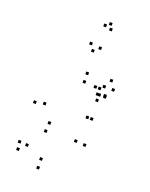

<svg xmlns="http://www.w3.org/2000/svg" viewBox="-195 -976 1010 1297"><g transform="rotate(20 310.0 -328.0)"><path d="M496 -29V-49H476V-29ZM550 -445V-465H530V-445ZM517.5 -499.5V-519.5H497.5V-499.5ZM486 -445V-465H466V-445ZM430.5 -34V-54H410.5V-34ZM251.5 160V140H231.5V160ZM130 104V84H110V104ZM75.5 100V80H55.5V100ZM82.5 150.5V130.5H62.5V150.5ZM253 222V202H233V222ZM449.5 -211V-231H429.5V-211ZM480.5 -211V-231H460.5V-211ZM513.5 -381.5V-401.5H493.5V-381.5ZM473 -381.5V-401.5H453V-381.5ZM221.5 -88V-108H201.5V-88ZM146.5 -200V-220H126.5V-200ZM348.5 -430V-450H328.5V-430ZM460.5 -381.5V-401.5H440.5V-381.5ZM460.5 -423V-443H440.5V-423ZM430 -423V-443H410V-423ZM471.5 -341.5V-361.5H451.5V-341.5ZM511.5 -388.5V-408.5H491.5V-388.5ZM347 -490V-510H327V-490ZM81 -186.5V-206.5H61V-186.5ZM216.5 -28V-48H196.5V-28ZM350 -836V-856H330V-836ZM302 -688.5V-708.5H282V-688.5ZM330.5 -646.5V-666.5H310.5V-646.5ZM371 -679.5V-699.5H351V-679.5ZM396 -823V-843H376V-823ZM382 -858V-878H362V-858Z"/></g></svg>

Font: Monaspace Radon Dots Var
Style: Regular
Weight: 400
Designer: Riley Cran and the Lettermatic Team
Version: Version 1.100 (Monaspace Radon Dots)